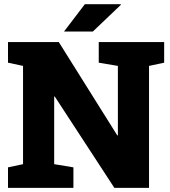

<svg xmlns="http://www.w3.org/2000/svg" viewBox="-20 -916 827 936"><path d="M19 0V-100.1L92.3 -115.7V-594.7L19 -610.4V-710.9H92.3H266.6L551.8 -255.9H554.7V-594.7L461.4 -610.4V-710.9H706.5H780.3V-610.4L706.5 -594.7V0H537.6L247.1 -445.3H244.1V-115.7L337.9 -100.1V0ZM292 -762.2 393.6 -895.5H568.4L569.3 -892.6L432.6 -762.2H295.4Z"/></svg>

Font: Roboto Slab LO Black
Style: Regular
Weight: 900
Designer: Google
Version: Version 2.000